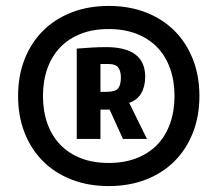

<svg xmlns="http://www.w3.org/2000/svg" viewBox="-20 -772 734 648"><path d="M239 -608Q265 -610 289.5 -611.5Q314 -613 338 -613Q470 -613 470 -513Q470 -480 456.5 -457Q443 -434 416 -425L476 -303H395L350 -402H319V-303H239ZM338 -462Q369 -462 378.5 -473.5Q388 -485 388 -511Q388 -531 379.5 -543.5Q371 -556 346 -556H319V-462ZM347 -144Q278 -144 221.5 -166Q165 -188 125 -228Q85 -268 63 -324Q41 -380 41 -448Q41 -516 63 -572Q85 -628 125 -668Q165 -708 221.5 -730Q278 -752 347 -752Q416 -752 472.5 -730Q529 -708 569 -668Q609 -628 631 -572Q653 -516 653 -448Q653 -380 631 -324Q609 -268 569 -228Q529 -188 472.5 -166Q416 -144 347 -144ZM347 -222Q399 -222 440.5 -238Q482 -254 510.5 -283.5Q539 -313 554 -355Q569 -397 569 -448Q569 -499 554 -541Q539 -583 510.5 -612.5Q482 -642 440.5 -658Q399 -674 347 -674Q294 -674 253 -658Q212 -642 183.5 -612.5Q155 -583 140 -541Q125 -499 125 -448Q125 -397 140 -355Q155 -313 183.5 -283.5Q212 -254 253 -238Q294 -222 347 -222Z"/></svg>

Font: Encode Sans Wide
Style: Black
Weight: 900
Designer: Pablo Impallari, Andres Torresi
Foundry: Pablo Impallari, Andres Torresi
Version: Version 1.000; ttfautohint (v1.00) -l 8 -r 50 -G 200 -x 14 -